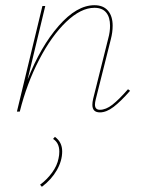

<svg xmlns="http://www.w3.org/2000/svg" viewBox="-20 -429 549 738"><path d="M480 -80Q444 -39 416.5 -18Q389 3 364 3Q335 3 335 -26Q335 -36 338 -49L396 -281Q403 -306 403 -330Q403 -363 388 -381Q373 -399 343 -399Q291 -399 234.5 -345Q178 -291 130.5 -199.5Q83 -108 56 0H45L143 -406H154L86 -123Q136 -250 205.5 -329.5Q275 -409 343 -409Q377 -409 395 -388Q413 -367 413 -330Q413 -305 406 -278L348 -47Q345 -35 345 -27Q345 -7 364 -7Q387 -7 412 -26.5Q437 -46 472 -86ZM134 281Q161 261 180.5 234Q200 207 205 180Q208 167 208 154Q208 120 184 105L191 97Q219 117 219 153Q219 189 198.5 225Q178 261 141 289Z"/></svg>

Font: Ysabeau Hairline
Style: Italic
Weight: 100
Italic angle: -12°
Designer: Christian Thalmann (Catharsis Fonts)
Version: Version 0.003